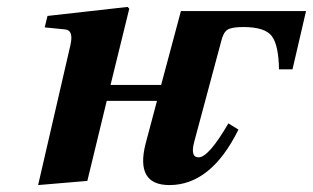

<svg xmlns="http://www.w3.org/2000/svg" viewBox="-20 -522 903 554"><path d="M90 12 183 -391Q193 -434 169 -437L109 -443L117 -476L348 -502L353 -497L299 -277H445L502 -490H863L824 -322H785Q784 -391 764.5 -417.5Q745 -444 682 -444Q648 -444 636 -436Q624 -428 618 -402L541 -115Q528 -68 553 -68Q582 -68 639 -166L668 -148Q589 12 469 12Q370 12 400 -107L433 -231H288L232 0Z"/></svg>

Font: Lingua Franca
Style: Bold Italic
Weight: 700
Italic angle: -13°
Version: Version 1.19